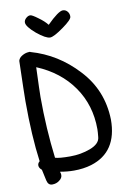

<svg xmlns="http://www.w3.org/2000/svg" viewBox="-98 -912 672 1024"><g transform="rotate(-10 237.5 -399.5)"><path d="M229 -787Q212 -809 181 -831Q150 -854 141 -854Q130 -855 118 -844.5Q106 -834 106 -821Q106 -799 154 -758Q202 -719 225 -719Q245 -719 298 -757Q350 -794 350 -810Q351 -826 341 -838Q331 -850 316 -850Q292 -850 229 -787ZM100 55Q123 55 139 42Q156 30 156 13Q156 5 152 -5Q191 2 227 2Q279 2 322 -11Q468 -56 468 -232Q464 -392 357 -506Q252 -620 108 -661Q106 -664 90.5 -661.5Q75 -659 60 -649.5Q45 -640 41 -625Q36 -445 36 -407Q36 -218 55 -79Q44 -70 44 -58Q44 -44 59 -32L72 28Q78 55 100 55ZM124 -576Q249 -524 318.5 -424Q388 -324 388 -194Q388 -180 385 -151Q382 -115 329 -95Q278 -76 220 -76Q161 -76 139 -83Q119 -245 119 -415Q119 -444 124 -576Z"/></g></svg>

Font: Patrick Hand SC
Style: Regular
Weight: 400
Designer: Patrick Wagesreiter
Foundry: Patrick Wagesreiter
Version: Version 2.001; ttfautohint (v1.8.2)